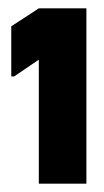

<svg xmlns="http://www.w3.org/2000/svg" viewBox="-20 -440 249 460"><path d="M73 0V-297L14 -257H7V-377L73 -420H187V0Z"/></svg>

Font: Phudu Light Black
Style: Regular
Weight: 900
Version: Version 1.005;gftools[0.9.23]